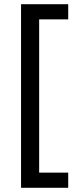

<svg xmlns="http://www.w3.org/2000/svg" viewBox="-20 -734 369 912"><path d="M304 158V86H166V-642H304V-714H80V158Z"/></svg>

Font: Noto Sans Newa
Style: Regular
Weight: 400
Designer: Monotype Design Team
Foundry: Monotype Imaging Inc.
Version: Version 2.007